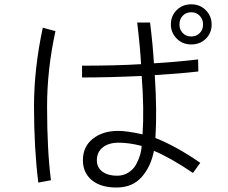

<svg xmlns="http://www.w3.org/2000/svg" viewBox="-20 -839 1040 874"><path d="M134.8 -354.5Q134.8 -526.4 174.8 -712.9L232.4 -697.3Q194.3 -522.5 194.3 -354.5Q194.3 -155.3 211.9 -18.6L154.3 -7.8Q134.8 -166 134.8 -354.5ZM357.4 -109.4Q357.4 -171.9 402.8 -207.5Q448.2 -243.2 517.6 -243.2Q557.6 -243.2 628.9 -227.5Q636.7 -340.8 625 -493.2Q475.6 -486.3 353.5 -486.3V-540Q508.8 -540 622.1 -546.9Q618.2 -622.1 604.5 -736.3H663.1Q675.8 -634.8 680.7 -550.8Q779.3 -556.6 881.8 -568.4L882.8 -513.7Q799.8 -503.9 684.6 -497.1Q695.3 -332 687.5 -210.9Q785.2 -171.9 891.6 -97.7L858.4 -51.8Q752.9 -123 680.7 -152.3Q667 -81.1 625 -33.2Q583 14.6 509.8 14.6Q438.5 14.6 397.9 -19Q357.4 -52.7 357.4 -109.4ZM420.9 -109.4Q420.9 -76.2 446.3 -57.6Q471.7 -39.1 512.7 -39.1Q542 -39.1 564.9 -53.7Q587.9 -68.4 600.1 -91.3Q612.3 -114.3 618.2 -135.3Q624 -156.2 625 -174.8Q566.4 -189.5 520.5 -189.5Q474.6 -189.5 447.8 -168Q420.9 -146.5 420.9 -109.4ZM796.9 -727.5Q796.9 -704.1 812 -688.5Q827.1 -672.9 850.6 -672.9Q873 -672.9 888.7 -688Q904.3 -703.1 904.3 -727.5Q904.3 -751 889.2 -767.1Q874 -783.2 850.6 -783.2Q827.1 -783.2 812 -767.6Q796.9 -752 796.9 -727.5ZM757.8 -727.5Q757.8 -766.6 784.2 -793Q810.5 -819.3 850.6 -819.3Q890.6 -819.3 917 -792.5Q943.4 -765.6 943.4 -727.5Q943.4 -688.5 917 -662.6Q890.6 -636.7 850.6 -636.7Q810.5 -636.7 784.2 -663.6Q757.8 -690.4 757.8 -727.5Z"/></svg>

Font: Gothic A1 Light
Style: Regular
Weight: 300
Version: Version 2.50